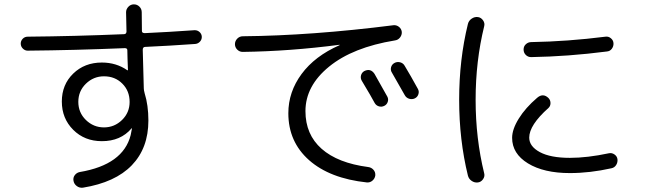

<svg xmlns="http://www.w3.org/2000/svg" viewBox="-20 -827 3040 899"><path d="M586.9 -349.6Q586.9 -401.4 552.7 -435.5Q518.6 -469.7 466.8 -469.7Q418 -469.7 382.3 -435.1Q346.7 -400.4 346.7 -350.1Q346.7 -299.8 382.3 -265.1Q418 -230.5 466.8 -230.5Q515.6 -230.5 551.3 -265.1Q586.9 -299.8 586.9 -349.6ZM109.4 -589.8Q96.7 -589.8 86.9 -599.6Q77.1 -609.4 77.1 -623Q77.1 -635.7 86.4 -645.5Q95.7 -655.3 110.4 -655.3Q327.1 -657.2 560.5 -667Q571.3 -667 572.3 -678.7Q570.3 -738.3 570.3 -769.5Q570.3 -784.2 581.1 -795.4Q591.8 -806.6 606.9 -806.6Q622.1 -806.6 632.8 -795.9Q643.6 -785.2 643.6 -769.5Q643.6 -711.9 644.5 -681.6Q644.5 -671.9 658.2 -671.9Q766.6 -676.8 889.6 -685.5Q903.3 -686.5 913.6 -677.7Q923.8 -668.9 924.8 -656.2Q925.8 -642.6 916.5 -632.3Q907.2 -622.1 893.6 -621.1Q768.6 -612.3 660.2 -607.4Q648.4 -607.4 648.4 -593.8Q653.3 -438.5 653.3 -413.1Q653.3 -405.3 657.2 -390.6Q674.8 -334 674.8 -262.7Q674.8 -133.8 597.2 -53.2Q519.5 27.3 368.2 51.8Q352.5 53.7 339.8 44.4Q327.1 35.2 324.2 20Q321.3 4.9 330.1 -6.8Q338.9 -18.6 353.5 -21.5Q556.6 -55.7 591.8 -194.3Q593.8 -203.1 597.7 -224.6V-226.6Q595.7 -226.6 595.7 -225.6Q544.9 -166 457 -166Q376 -166 322.8 -219.2Q269.5 -272.5 269.5 -351.6Q269.5 -430.7 322.8 -482.4Q376 -534.2 457 -534.2Q524.4 -534.2 576.2 -498H578.1Q579.1 -498 579.1 -499Q578.1 -522.5 577.1 -552.2Q576.2 -582 576.2 -591.8Q576.2 -601.6 564.5 -601.6Q329.1 -591.8 109.4 -589.8Z M1116.2 -584Q1101.6 -584 1090.8 -594.7Q1080.1 -605.5 1080.1 -620.1Q1080.1 -634.8 1090.8 -646Q1101.6 -657.2 1117.2 -657.2Q1438.5 -660.2 1823.2 -709Q1836.9 -710 1848.1 -701.2Q1859.4 -692.4 1861.3 -677.7Q1862.3 -663.1 1853 -651.4Q1843.8 -639.6 1829.1 -637.7Q1631.8 -605.5 1521 -515.1Q1410.2 -424.8 1410.2 -306.6Q1410.2 -197.3 1485.8 -130.4Q1561.5 -63.5 1704.1 -44.9Q1718.8 -43 1728.5 -32.2Q1738.3 -21.5 1737.3 -5.9Q1735.4 8.8 1724.1 18.6Q1712.9 28.3 1698.2 27.3Q1524.4 8.8 1427.2 -77.1Q1330.1 -163.1 1330.1 -296.9Q1330.1 -396.5 1392.1 -480.5Q1454.1 -564.5 1569.3 -615.2Q1570.3 -615.2 1570.3 -617.2H1568.4Q1336.9 -586.9 1116.2 -584ZM1685.5 -494.1Q1714.8 -508.8 1733.4 -481.4Q1792 -377.9 1793.9 -374Q1799.8 -362.3 1795.4 -349.6Q1791 -336.9 1778.8 -331.1Q1766.6 -325.2 1753.9 -329.1Q1741.2 -333 1734.4 -344.7Q1720.7 -371.1 1673.8 -449.2Q1667 -460.9 1670.4 -474.1Q1673.8 -487.3 1685.5 -494.1ZM1875 -518.6Q1902.3 -473.6 1936.5 -411.1Q1943.4 -399.4 1939 -385.7Q1934.6 -372.1 1921.9 -366.2Q1909.2 -360.4 1895.5 -364.7Q1881.8 -369.1 1875 -381.8Q1852.5 -421.9 1815.4 -486.3Q1807.6 -498 1811 -511.7Q1814.5 -525.4 1827.1 -532.2Q1839.8 -539.1 1854 -535.2Q1868.2 -531.2 1875 -518.6Z M2648.4 -16.6Q2526.4 -16.6 2452.1 -62Q2377.9 -107.4 2377.9 -181.6Q2377.9 -221.7 2409.2 -272Q2440.4 -322.3 2495.1 -369.1Q2522.5 -392.6 2547.9 -368.2Q2557.6 -358.4 2557.6 -344.2Q2557.6 -330.1 2547.9 -321.3Q2458 -241.2 2458 -182.6Q2458 -141.6 2507.8 -114.7Q2557.6 -87.9 2648.4 -87.9Q2729.5 -87.9 2831.1 -109.4Q2844.7 -112.3 2856.9 -104Q2869.1 -95.7 2871.1 -82Q2873 -67.4 2865.2 -54.7Q2857.4 -42 2842.8 -39.1Q2742.2 -16.6 2648.4 -16.6ZM2815.4 -655.3Q2829.1 -657.2 2840.3 -647.9Q2851.6 -638.7 2852.5 -625Q2853.5 -610.4 2844.7 -598.6Q2835.9 -586.9 2821.3 -585.9Q2640.6 -562.5 2466.8 -559.6Q2452.1 -559.6 2441.9 -569.8Q2431.6 -580.1 2431.6 -595.2Q2431.6 -610.4 2442.4 -620.1Q2453.1 -629.9 2467.8 -629.9Q2637.7 -632.8 2815.4 -655.3ZM2217.8 27.3Q2202.1 29.3 2188.5 20Q2174.8 10.7 2170.9 -4.9Q2129.9 -171.9 2129.9 -359.9Q2129.9 -547.9 2170.9 -714.8Q2174.8 -730.5 2188.5 -739.7Q2202.1 -749 2217.8 -747.1Q2232.4 -745.1 2241.7 -731.9Q2251 -718.8 2247.1 -704.1Q2207 -541 2207 -359.9Q2207 -178.7 2247.1 -15.6Q2251 -1 2241.7 12.2Q2232.4 25.4 2217.8 27.3Z"/></svg>

Font: Rounded-X Mgen+ 2m regular
Style: Regular
Weight: 400
Designer: [Source Han Sans]
Ryoko NISHIZUKA  (kana & ideographs); Paul D. Hunt (Latin, Greek & Cyrillic); Wenlong ZHANG  (bopomofo
Version: Version 1.059.20150602